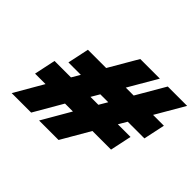

<svg xmlns="http://www.w3.org/2000/svg" viewBox="-143 -894 1115 1115"><g transform="rotate(45 414.5 -336.0)"><path d="M191 -493 163 -361H265L235 -310H100L72 -178H158L56 -2H216L318 -178H383L281 -2H441L543 -178H696L724 -310H620L650 -361H787L815 -493H726L829 -670H670L567 -493H502L605 -670H444L341 -493ZM395 -310 425 -361H490L460 -310Z"/></g></svg>

Font: LT Wave Black
Style: Italic
Weight: 900
Designer: Daniel Lyons
Version: Version 2.5 (Glyphs App)